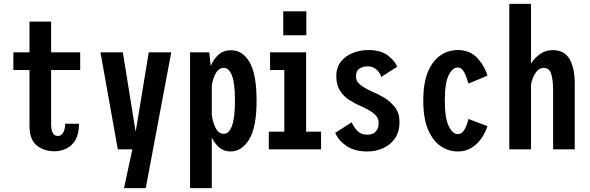

<svg xmlns="http://www.w3.org/2000/svg" viewBox="-20 -770 3040 990"><path d="M132 -122.5V-409H49V-500H132V-658.5H243.5V-500H393.5V-409H243.5V-132Q243.5 -69 278 -69Q296.5 -69 306.2 -86.8Q316 -104.5 316 -132H387.5Q387.5 -81 369.8 -49.8Q352 -18.5 322.8 -4.2Q293.5 10 260 10Q207.5 10 169.8 -19.8Q132 -49.5 132 -122.5Z M619.5 200 662.5 0H587.5L498 -500H613.5L679.5 -90L747 -500H863L731.5 200Z M960 200V-500H1059L1066.5 -429.5Q1080.5 -464 1106 -487.5Q1131.5 -511 1171.5 -511Q1230.5 -511 1266.8 -449.5Q1303 -388 1303 -251Q1303 -114 1265 -51.5Q1227 11 1168.5 11Q1134.5 11 1110.5 -9.5Q1086.5 -30 1072 -61V200ZM1134.5 -420Q1108 -420 1092.5 -392Q1077 -364 1072 -328.5V-179Q1077 -138 1092.5 -109Q1108 -80 1134.5 -80Q1160.5 -80 1176 -120.8Q1191.5 -161.5 1191.5 -251Q1191.5 -341.5 1176 -380.8Q1160.5 -420 1134.5 -420Z M1440.5 -711.5H1559.5V-588H1440.5ZM1366 0V-91H1446V-409H1372.5V-500H1558.5V-91H1635.5V0Z M1874.5 11Q1808.5 11 1767 -17Q1725.5 -45 1708.5 -85L1793.5 -139.5Q1802.5 -117 1821.8 -96.2Q1841 -75.5 1873.5 -75.5Q1903.5 -75.5 1918 -92.2Q1932.5 -109 1932.5 -136Q1932.5 -164.5 1907.2 -185Q1882 -205.5 1837.5 -224Q1810 -236 1781.2 -254.2Q1752.5 -272.5 1733.2 -302.2Q1714 -332 1714 -377.5Q1714 -422.5 1738 -452.5Q1762 -482.5 1800 -497.2Q1838 -512 1879.5 -512Q1942.5 -512 1979.5 -484.2Q2016.5 -456.5 2028 -426L1945.5 -373Q1940.5 -394.5 1921.5 -411.2Q1902.5 -428 1876.5 -428Q1852.5 -428 1834 -416.5Q1815.5 -405 1815.5 -376Q1815.5 -350 1838.8 -332Q1862 -314 1898.5 -298Q1927.5 -286 1960.5 -266.5Q1993.5 -247 2016.8 -216.5Q2040 -186 2040 -140.5Q2040 -91 2017 -57.2Q1994 -23.5 1956 -6.2Q1918 11 1874.5 11Z M2340.5 11Q2293.5 11 2253 -16Q2212.5 -43 2187.5 -100.8Q2162.5 -158.5 2162.5 -251Q2162.5 -344.5 2187.5 -402Q2212.5 -459.5 2253 -485.8Q2293.5 -512 2340.5 -512Q2401.5 -512 2439.2 -472.8Q2477 -433.5 2493.5 -380L2395.5 -339Q2390.5 -356 2383.5 -375.5Q2376.5 -395 2366 -408.5Q2355.5 -422 2340 -422Q2313 -422 2293.2 -381.8Q2273.5 -341.5 2273.5 -251Q2273.5 -162 2293.5 -120.2Q2313.5 -78.5 2340.5 -78.5Q2356.5 -78.5 2367.8 -92Q2379 -105.5 2385.8 -124Q2392.5 -142.5 2395.5 -156.5L2493.5 -119.5Q2483.5 -88.5 2463.5 -58.5Q2443.5 -28.5 2412.8 -8.8Q2382 11 2340.5 11Z M2606 0V-750H2718V-442.5Q2737 -472 2765.2 -491.8Q2793.5 -511.5 2830.5 -511.5Q2889.5 -511.5 2916.5 -465.8Q2943.5 -420 2943.5 -338.5V0H2832V-301Q2832 -356 2822.5 -388Q2813 -420 2783.5 -420Q2758.5 -420 2741 -393.5Q2723.5 -367 2718 -333.5V0Z"/></svg>

Font: Trispace Condensed Medium
Style: Regular
Weight: 500
Width: 3
Designer: Tyler Finck
Foundry: Etcetera Type Company
Version: Version 1.210; ttfautohint (v1.8.3)